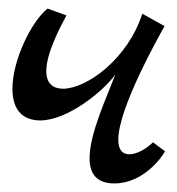

<svg xmlns="http://www.w3.org/2000/svg" viewBox="-20 -447 413 448"><path d="M337 -115C323 -101 300 -87 282 -87C267 -87 256 -96 256 -121C256 -195 351 -363 364 -386L312 -415C278 -309 182 -240 127 -240C104 -240 88 -252 88 -281C88 -323 121 -385 135 -411L91 -427C54 -398 9 -307 9 -240C9 -186 37 -166 74 -166C138 -166 222 -235 249 -273C229 -220 189 -135 189 -78C189 -43 204 -19 247 -19C314 -19 358 -80 365 -94Z"/></svg>

Font: Marck Script
Style: Regular
Weight: 400
Designer: Denis Masharov, Marck Fogel
Foundry: Denis Masharov
Version: Version 1.002